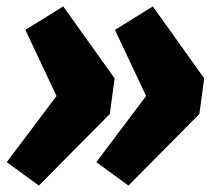

<svg xmlns="http://www.w3.org/2000/svg" viewBox="-20 -583 673 598"><path d="M177 -563 59 -490 156 -284 1 -78 101 -5 322 -228 337 -339ZM456 -563 338 -490 435 -284 280 -78 380 -5 601 -228 616 -339Z"/></svg>

Font: Fira Sans ExtraBold
Style: Italic
Weight: 800
Italic angle: -8°
Designer: bBox Type GmbH & Carrois Corporate GbR & Edenspiekermann AG
Foundry: bBox Type GmbH & Carrois Corporate GbR & Edenspiekermann AG
Version: Version 4.301;PS 004.301;hotconv 1.0.88;makeotf.lib2.5.64775